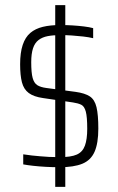

<svg xmlns="http://www.w3.org/2000/svg" viewBox="-20 -716 459 744"><path d="M211 -68Q184 -68 157.5 -69.5Q131 -71 108.5 -73.5Q86 -76 70 -79V-118Q88 -115 103.5 -113.5Q119 -112 135 -110.5Q151 -109 169.5 -108Q188 -107 211 -107Q255 -107 277.5 -117Q300 -127 309 -151.5Q318 -176 318 -217Q318 -263 312.5 -283.5Q307 -304 295 -310Q283 -316 263 -319L147 -336Q111 -341 91.5 -355.5Q72 -370 65 -397Q58 -424 58 -467Q58 -512 68 -542Q78 -572 97.5 -588.5Q117 -605 146 -612Q175 -619 214 -619Q238 -619 261.5 -617.5Q285 -616 305.5 -613.5Q326 -611 341 -607V-568Q324 -572 302.5 -574.5Q281 -577 258.5 -578.5Q236 -580 214 -580Q186 -580 165 -576Q144 -572 129.5 -561Q115 -550 108 -529Q101 -508 101 -475Q101 -434 106.5 -414Q112 -394 124.5 -386Q137 -378 160 -375L273 -360Q309 -355 328 -342.5Q347 -330 354 -300.5Q361 -271 361 -218Q361 -161 346.5 -128Q332 -95 299 -81.5Q266 -68 211 -68ZM194 8V-696H233V8Z"/></svg>

Font: Saira Condensed ExtraLight
Style: Regular
Weight: 250
Width: 3
Designer: Hector Gatti with collaboration of the Omnibus-Type team
Foundry: Omnibus-Type
Version: Version 1.101